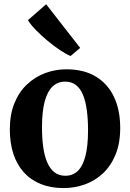

<svg xmlns="http://www.w3.org/2000/svg" viewBox="-20 -898 628 928"><path d="M27.5 -272Q27.5 -345 49.8 -399.5Q72 -454 110.8 -490.2Q149.5 -526.5 198.5 -544.8Q247.5 -563 301 -563Q385 -563 442.8 -528.2Q500.5 -493.5 530.8 -430Q561 -366.5 561 -279.5Q561 -205.5 538.5 -150.8Q516 -96 477.5 -60Q439 -24 389.8 -6.5Q340.5 11 287 11Q224.5 11 176.2 -8.8Q128 -28.5 94.8 -65.5Q61.5 -102.5 44.5 -154.8Q27.5 -207 27.5 -272ZM296 -48.5Q332 -48.5 356.2 -72Q380.5 -95.5 393 -144.2Q405.5 -193 405.5 -268.5Q405.5 -322.5 399.5 -366Q393.5 -409.5 380.8 -440.2Q368 -471 346.8 -487.2Q325.5 -503.5 295 -503.5Q259 -503.5 234 -479.8Q209 -456 196 -407.5Q183 -359 183 -283Q183 -228.5 189.2 -185.2Q195.5 -142 209 -111.5Q222.5 -81 244 -64.8Q265.5 -48.5 296 -48.5ZM320.5 -627.5Q299.5 -636 270 -655.8Q240.5 -675.5 209.8 -701Q179 -726.5 153.5 -752.8Q128 -779 115 -800.5L203 -877.5L367.5 -666.5L321.5 -627.5Z"/></svg>

Font: Merriweather 36pt
Style: Bold
Weight: 700
Designer: Eben Sorkin
Foundry: Eben Sorkin
Version: Version 2.100